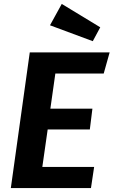

<svg xmlns="http://www.w3.org/2000/svg" viewBox="-20 -959 579 979"><path d="M294.9 -939 491.2 -819.8 453.1 -749 234.9 -830.1ZM539.1 -691.9 508.8 -584H262.2L236.8 -404.8H451.2L438 -298.8H223.1L195.8 -107.9H460L443.8 0H35.2L131.8 -691.9Z"/></svg>

Font: FiraGO SemiBold
Style: Italic
Weight: 600
Italic angle: -8°
Designer: bBox Type GmbH
Foundry: bBox Type GmbH
Version: Version 1.001;PS 001.001;hotconv 1.0.88;makeotf.lib2.5.64775